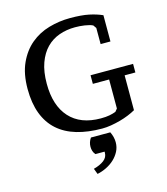

<svg xmlns="http://www.w3.org/2000/svg" viewBox="-140 -820 1053 1208"><g transform="rotate(-15 387.0 -216.0)"><path d="M669 -48Q648 -36 621 -25Q594 -14 564.5 -6Q535 2 505 7Q475 12 447 12Q354 12 281.5 -9.5Q209 -31 159 -75.5Q109 -120 83 -188.5Q57 -257 57 -350Q57 -448 88.5 -517Q120 -586 172 -629.5Q224 -673 291.5 -692.5Q359 -712 430 -712Q504 -712 552 -702Q600 -692 638 -675V-504H574V-609L560 -629Q551 -634 537 -637.5Q523 -641 507.5 -643.5Q492 -646 475.5 -647Q459 -648 445 -648Q390 -648 342 -631Q294 -614 258.5 -578Q223 -542 202.5 -485.5Q182 -429 182 -350Q182 -208 252.5 -130Q323 -52 455 -52Q488 -52 511.5 -56.5Q535 -61 553 -68L568 -86V-275H462V-331H739V-275H669ZM330 243Q372 232 397.5 212.5Q423 193 423 163V156H363Q353 144 349 131Q345 118 345 104Q345 74 363 48H489Q506 82 506 117Q506 149 492 176Q478 203 455.5 224Q433 245 403.5 259.5Q374 274 344 280Z"/></g></svg>

Font: PT Serif Caption
Style: Regular
Weight: 400
Designer: A.Korolkova, O.Umpeleva, V.Yefimov
Foundry: ParaType Ltd
Version: Version 1.000W OFL